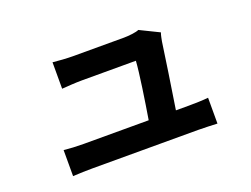

<svg xmlns="http://www.w3.org/2000/svg" viewBox="-88 -704 1176 901"><g transform="rotate(-20 500.0 -254.0)"><path d="M700 -109C715 -204 741 -376 749 -435C751 -445 754 -464 759 -477L663 -524C650 -517 609 -513 588 -513H332C305 -513 259 -516 233 -519V-387C262 -389 301 -392 333 -392H603C600 -336 578 -194 564 -109H240C205 -109 168 -111 141 -114V16C179 14 204 13 240 13H767C793 13 842 15 862 16V-113C836 -110 790 -109 764 -109Z"/></g></svg>

Font: Source Han Sans Old Style Bold
Style: Regular
Weight: 700
Designer: Ryoko NISHIZUKA (kana & ideographs); Paul D. Hunt (Latin, Greek & Cyrillic); Wenlong ZHANG (bopomofo); Sandoll Communica
Foundry: Adobe Systems Incorporated
Version: Version 1.004;PS 1.004;hotconv 1.0.81;makeotf.lib2.5.63406